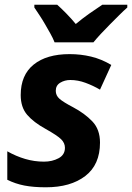

<svg xmlns="http://www.w3.org/2000/svg" viewBox="-20 -786 561 816"><path d="M175 10Q122 10 83.5 2.5Q45 -5 11 -22V-143Q48 -122 87 -110.5Q126 -99 167 -99Q202 -99 229 -113.5Q256 -128 256 -158Q256 -178 240 -194Q224 -210 174 -238Q123 -266 95.5 -298Q68 -330 68 -382Q68 -467 123 -511.5Q178 -556 276 -556Q323 -556 367 -545.5Q411 -535 453 -510L405 -405Q376 -422 343.5 -434Q311 -446 279 -446Q255 -446 236 -434.5Q217 -423 217 -400Q217 -380 233 -366Q249 -352 291 -330Q340 -304 372.5 -270Q405 -236 405 -180Q405 -86 342.5 -38Q280 10 175 10ZM126 -766H223Q240 -751 262.5 -728Q285 -705 302 -684Q331 -708 358.5 -727.5Q386 -747 415 -766H521V-754Q506 -741 487 -722Q468 -703 447.5 -682.5Q427 -662 408.5 -642Q390 -622 377 -606H212Q205 -624 194 -643.5Q183 -663 171.5 -683Q160 -703 148 -721Q136 -739 126 -754Z"/></svg>

Font: BC Sans
Style: Bold Italic
Weight: 700
Italic angle: -12°
Designer: Monotype Design Team
Province of B.C.
Foundry: Monotype Imaging Inc.
Version: Version 2.000;GOOG;noto-source:20170915:90ef993387c0